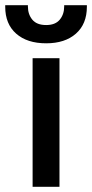

<svg xmlns="http://www.w3.org/2000/svg" viewBox="-49 -716 353 736"><path d="M76 0V-493H179V0ZM128 -550Q55 -550 13 -587Q-29 -624 -29 -690V-696H58V-691Q58 -661 75 -640.5Q92 -620 128 -620Q163 -620 180 -640.5Q197 -661 197 -691V-696H284V-690Q284 -624 242 -587Q200 -550 128 -550Z"/></svg>

Font: Space Grotesk Medium
Style: Regular
Weight: 500
Designer: Florian Karsten
Foundry: Florian Karsten
Version: Version 2.000